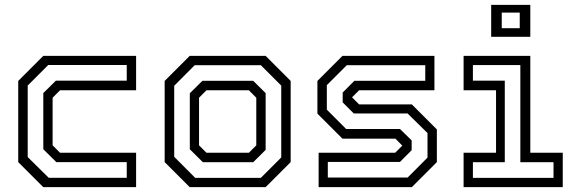

<svg xmlns="http://www.w3.org/2000/svg" viewBox="-20 -770 2358 790"><path d="M158 0 55 -103V-437L158 -540H540V-398.5H227L196.5 -368V-172L227 -141.5H540V0ZM180.5 -38.5H501.5V-102.8H212L158.2 -156V-387L210 -438.2H501.5V-502.5H178.5L94 -418V-123.8Z M760.5 0 657.5 -103V-437L760.5 -540H1073L1176 -437V-103L1073 0ZM783.2 -38.2H1053.2L1137.2 -122.2V-417.8L1053.2 -501.8H781.2L696.8 -417.2V-124.8ZM814.8 -102.5 761 -155.8V-386.2L812.8 -437.5H1021.8L1073 -386.8V-153.2L1021.8 -102.5ZM829.5 -141.5H1004L1034.5 -172V-368L1004 -398.5H829.5L799 -368V-172Z M1291 0V-141.5H1606L1636.5 -172V-169.5L1607 -199.5H1389L1286 -302.5V-437L1389 -540H1767.5V-398.5H1457.5L1427 -368V-371L1457.5 -340.5H1674.5L1777.5 -237.5V-103L1674.5 0ZM1328.8 -39.5H1657.2L1739 -121.5V-222.5L1657 -303.2H1435.5L1390 -348.8V-389.2L1438 -437.5H1729.8V-501.8H1407L1324.8 -419.8V-318.8L1404.2 -239.2H1625.8L1673.8 -192.2V-152L1625.8 -103.8H1328.8Z M2001 -618.5V-750H2162V-618.5ZM2044.5 -654H2118.5V-718.2H2044.5ZM1887.5 0V-141.5H2021V-398.5H1887.5V-540H2162V-141.5H2295.5V0ZM1925.8 -38.2H2257.5V-102.5H2121V-502.2H1925.8V-438H2057V-102.5H1925.8Z"/></svg>

Font: Tourney Thin
Style: Regular
Weight: 100
Designer: Tyler Finck
Foundry: Etcetera Type Co
Version: Version 1.015